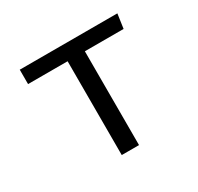

<svg xmlns="http://www.w3.org/2000/svg" viewBox="-121 -685 857 830"><g transform="rotate(-30 307.5 -270.0)"><path d="M67.2 -540H554.4L544.1 -468.2H350.8V0H264.6V-468.2H67.2Z"/></g></svg>

Font: Fira Code Fixed
Style: Regular
Weight: 400
Monospace: yes
Designer: Carrois Corporate, Edenspiekermann AG, Nikita Prokopov
Foundry: Carrois Corporate, Edenspiekermann AG, Nikita Prokopov
Version: Version 5.002